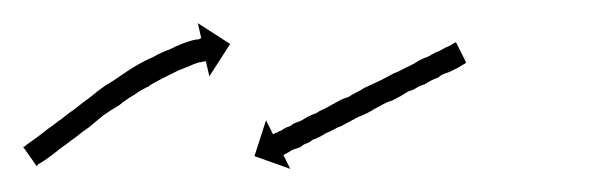

<svg xmlns="http://www.w3.org/2000/svg" viewBox="-27 -308 525 166"><path d="M-5 -182Q-4 -183 -1 -185Q2 -187 6 -190Q10 -193 15 -197Q18 -199 20.5 -201Q23 -203 26 -205Q32 -210 38 -214Q44 -219 51 -224Q51 -224 51 -224Q51 -224 51 -224Q51 -224 51 -224Q51 -224 51 -224Q57 -229 64 -234Q64 -234 64 -234Q64 -234 64 -234Q64 -234 64 -234Q64 -234 64 -234Q71 -238 78 -243Q78 -243 78 -243Q78 -243 78 -243Q78 -243 78 -243Q78 -243 78 -243Q85 -248 92 -252Q92 -252 92 -252Q92 -252 92 -252Q92 -252 92 -252Q92 -252 92 -252Q99 -256 106 -259Q106 -259 106 -259Q106 -259 106 -259Q106 -259 106 -259Q106 -259 106 -259Q113 -263 119 -265Q119 -265 119 -265Q119 -265 119 -265Q119 -265 119 -265Q119 -265 119 -265Q125 -268 130 -270Q130 -270 130 -270Q130 -270 130 -270Q130 -270 130 -270Q130 -270 130 -270Q135 -272 139 -273Q139 -273 139 -273Q139 -273 139 -273Q139 -273 139 -273Q139 -273 139 -273Q142 -274 145 -274Q145 -274 145 -274Q145 -274 145 -274Q145 -274 145 -274Q145 -274 145 -274Q146 -275 147 -275L144 -288L172 -270L154 -242L151 -255Q151 -255 150 -255Q150 -255 150 -255Q150 -255 150 -255Q150 -255 150 -255Q150 -255 150 -255Q147 -254 144 -254Q144 -254 144.5 -254Q145 -254 145 -254Q145 -254 145 -254Q145 -254 145 -254Q141 -253 137 -251Q137 -251 137 -251Q137 -251 137 -251Q137 -251 137 -251Q137 -251 137 -251Q132 -249 127 -247Q127 -247 127 -247Q127 -247 127 -247Q127 -247 127 -247Q127 -247 127 -247Q121 -244 115 -241Q115 -241 115 -241Q115 -241 115 -241Q115 -241 115 -241Q115 -241 115 -241Q109 -238 102 -234Q102 -234 102 -234Q102 -234 102 -234Q102 -234 102.5 -234Q103 -234 103 -234Q96 -231 89 -226Q89 -226 89 -226Q89 -226 89 -226Q89 -226 89 -226Q89 -226 89 -226Q82 -222 76 -217Q76 -217 76 -217Q76 -217 76 -217Q76 -217 76 -217Q76 -217 76 -217Q69 -213 62 -208Q62 -208 62 -208Q62 -208 62 -208Q62 -208 62 -208Q62 -208 62 -208Q56 -203 50 -198Q44 -194 38 -189Q35 -187 32.5 -185Q30 -183 27 -181Q22 -177 18 -174Q14 -171 11 -169Q8 -167 6 -166Q5 -165 5 -164L-7 -181Q-6 -181 -5 -182ZM375 -253Q373 -252 370 -250Q368 -249 366 -248Q364 -247 362 -246Q359 -245 356.5 -244Q354 -243 352 -241Q349 -240 346 -238.5Q343 -237 340 -235Q336 -234 333 -232Q330 -230 326 -229Q323 -227 319.5 -225Q316 -223 312 -221Q308 -220 304.5 -218Q301 -216 297 -214Q294 -212 290 -210Q286 -208 283 -207Q279 -205 275.5 -203Q272 -201 268 -199Q265 -198 261.5 -196Q258 -194 255 -193Q252 -191 249 -189.5Q246 -188 243 -187Q241 -185 238 -184Q235 -183 233 -181Q231 -180 229 -179.5Q227 -179 225 -178Q222 -176 220 -175Q220 -175 218 -174L224 -162L193 -173L203 -204L209 -192Q210 -192 211 -193Q212 -193 213.5 -194Q215 -195 216 -195Q220 -198 224 -199Q226 -201 229 -202Q232 -203 234 -204Q237 -206 240 -207.5Q243 -209 246 -210Q249 -212 252.5 -213.5Q256 -215 259 -217Q263 -219 266.5 -221Q270 -223 274 -224Q277 -226 281 -228Q285 -230 288 -232Q292 -234 295.5 -235.5Q299 -237 303 -239Q307 -241 310.5 -243Q314 -245 317 -246Q321 -248 324 -249.5Q327 -251 331 -253Q334 -255 337 -256.5Q340 -258 343 -259Q345 -260 347.5 -261.5Q350 -263 353 -264Q358 -267 361 -268Q363 -269 366 -271Q366 -271 366.5 -271Q367 -271 367 -272L376 -254Q376 -254 375.5 -253.5Q375 -253 375 -253Z"/></svg>

Font: FRB American Cursive Just Arrows Light
Style: Italic
Weight: 300
Italic angle: -25°
Version: Version 2.0;Modular Font Editor K font №1